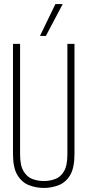

<svg xmlns="http://www.w3.org/2000/svg" viewBox="-20 -916 431 946"><path d="M44 -157V-700H79V-155Q79 -100 96.5 -71.5Q114 -43 141 -33.5Q168 -24 196 -24Q224 -24 251 -33.5Q278 -43 295 -71.5Q312 -100 312 -155V-700H347V-157Q347 -89 325.5 -53Q304 -17 269 -3.5Q234 10 196 10Q158 10 123 -3.5Q88 -17 66 -53Q44 -89 44 -157ZM177 -739 253 -896H289L206 -739Z"/></svg>

Font: Georama Condensed ExtraLight
Style: Regular
Weight: 200
Width: 3
Designer: Jean-Baptiste Levee
Foundry: Production Type
Version: Version 1.000